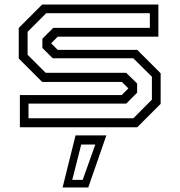

<svg xmlns="http://www.w3.org/2000/svg" viewBox="-20 -560 790 845"><path d="M67.5 0V-141.5H515.5L545 -171L516.5 -199.5H165.5L62.5 -302.5V-437L165.5 -540H677V-398.5H234L205 -369.5L234 -340.5H584L687 -237.5V-103L584 0ZM105.5 -39.5H567L648.5 -121.5V-222.5L566.5 -303.5H212L166.5 -349V-389.5L214.5 -437.5H639.5V-502H183.5L101.5 -420V-319L181 -239.5H535.5L583.5 -192.5V-152L535.5 -104H105.5ZM255.5 265 312.5 36H448L368.5 265ZM298 231.5H344L399.5 76H337.5Z"/></svg>

Font: Tourney Expanded
Style: Regular
Weight: 400
Width: 7
Designer: Tyler Finck
Foundry: Etcetera Type Co
Version: Version 1.010; ttfautohint (v1.8.3)